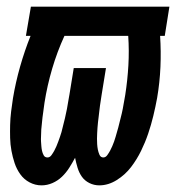

<svg xmlns="http://www.w3.org/2000/svg" viewBox="-20 -550 540 578"><path d="M105 8Q86 8 69 -1Q52 -10 41 -25.5Q30 -41 24 -59Q18 -77 14.5 -96Q11 -115 10.5 -134.5Q10 -154 10.5 -174Q11 -194 13.5 -214.5Q16 -235 19 -254Q27 -302 40.5 -349.5Q54 -397 72 -442H58L73 -530H490L476 -442H462Q465 -395 463 -348.5Q461 -302 453 -255Q448 -228 441.5 -201Q435 -174 426 -147.5Q417 -121 404.5 -95.5Q392 -70 374.5 -47Q357 -24 331.5 -8Q306 8 279 8Q263 8 249 1Q235 -6 226.5 -18Q218 -30 213.5 -45Q209 -60 206 -75Q198 -60 188.5 -45Q179 -30 166.5 -18Q154 -6 138 1Q122 8 105 8ZM291 -76Q298 -76 303 -83Q308 -90 311.5 -96.5Q315 -103 318 -110Q321 -117 323.5 -124Q326 -131 328 -138Q330 -145 332 -152Q334 -159 336 -166Q338 -173 339.5 -180Q341 -187 343 -194Q345 -201 346.5 -208Q348 -215 349.5 -222Q351 -229 352 -236Q353 -243 354.5 -250Q356 -257 357 -264Q364 -309 366.5 -353.5Q369 -398 366 -442H174Q152 -394 137 -343Q122 -292 114 -241Q113 -234 112 -226.5Q111 -219 110 -211.5Q109 -204 108 -197Q107 -190 106.5 -182.5Q106 -175 105 -167.5Q104 -160 104 -153Q104 -146 103.5 -138.5Q103 -131 103.5 -124Q104 -117 104.5 -110Q105 -103 106.5 -96Q108 -89 111.5 -82.5Q115 -76 123 -76Q130 -76 135 -83Q140 -90 143.5 -96.5Q147 -103 150 -110Q153 -117 155.5 -124Q158 -131 160.5 -138Q163 -145 165 -152Q167 -159 168.5 -166Q170 -173 172 -180Q174 -187 175.5 -194Q177 -201 178.5 -208Q180 -215 181.5 -222Q183 -229 184 -236.5Q185 -244 186.5 -251Q188 -258 189 -265L202 -345H299L286 -265Q285 -257 283.5 -248.5Q282 -240 281 -232Q280 -224 279 -215.5Q278 -207 277 -198.5Q276 -190 275 -182Q274 -174 273.5 -165.5Q273 -157 272.5 -149Q272 -141 272 -132.5Q272 -124 272.5 -116Q273 -108 274.5 -100Q276 -92 279.5 -84Q283 -76 291 -76Z"/></svg>

Font: Iosevka Slab Semibold Oblique
Style: Regular
Weight: 600
Italic angle: -9°
Monospace: yes
Designer: Belleve Invis
Foundry: Belleve Invis
Version: Version 11.1.1; ttfautohint (v1.8.3)